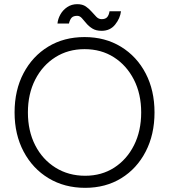

<svg xmlns="http://www.w3.org/2000/svg" viewBox="-20 -890 812 922"><path d="M389 12Q290 12 213.5 -34Q137 -80 93.5 -162Q50 -244 50 -350Q50 -457 93 -538.5Q136 -620 211.5 -666Q287 -712 386 -712Q485 -712 561 -665.5Q637 -619 679.5 -537.5Q722 -456 722 -350Q722 -244 679.5 -162Q637 -80 562 -34Q487 12 389 12ZM389 -46Q468 -46 528.5 -85Q589 -124 623.5 -192.5Q658 -261 658 -350Q658 -439 623 -507.5Q588 -576 527 -615Q466 -654 386 -654Q307 -654 245.5 -615Q184 -576 149 -507.5Q114 -439 114 -350Q114 -261 149 -192.5Q184 -124 246.5 -85Q309 -46 389 -46ZM468 -742Q441 -742 423.5 -753Q406 -764 394.5 -778Q383 -792 373 -803Q363 -814 351 -814Q333 -814 324.5 -805.5Q316 -797 311 -777H256Q258 -799 270 -820.5Q282 -842 303 -856Q324 -870 351 -870Q376 -870 392 -859Q408 -848 420 -834Q432 -820 443 -809Q454 -798 468 -798Q486 -798 494.5 -807.5Q503 -817 506 -836H561Q557 -802 533 -772Q509 -742 468 -742Z"/></svg>

Font: Figtree Light
Style: Regular
Weight: 300
Designer: Erik Kennedy
Foundry: Erik Kennedy
Version: Version 2.001;gftools[0.9.30]